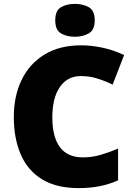

<svg xmlns="http://www.w3.org/2000/svg" viewBox="-20 -957 689 987"><path d="M395 -566Q327 -566 288 -510Q249 -454 249 -354Q249 -253 288 -200.5Q327 -148 406 -148Q453 -148 497.5 -161Q542 -174 587 -193V-30Q540 -9 490.5 0.5Q441 10 385 10Q269 10 195 -36Q121 -82 86 -164.5Q51 -247 51 -355Q51 -463 91 -546Q131 -629 208.5 -676.5Q286 -724 397 -724Q449 -724 506 -712Q563 -700 618 -674L559 -522Q520 -541 480 -553.5Q440 -566 395 -566ZM365 -937Q406 -937 436.5 -920Q467 -903 467 -852Q467 -803 436.5 -785.5Q406 -768 365 -768Q323 -768 293.5 -785.5Q264 -803 264 -852Q264 -903 293.5 -920Q323 -937 365 -937Z"/></svg>

Font: Noto Sans Cherokee Black
Style: Regular
Weight: 900
Designer: Monotype Design Team
Foundry: Monotype Imaging Inc.
Version: Version 2.001; ttfautohint (v1.8.4.7-5d5b)